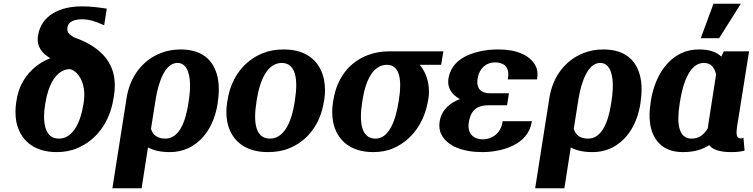

<svg xmlns="http://www.w3.org/2000/svg" viewBox="-20 -802 4019 1025"><path d="M67 -259C61 -221 61 -186 67 -153C86 -58 156 10 283 10C323 10 361 3 395 -12C491 -53 565 -144 586 -277L588 -288C600 -362 590 -424 558 -474C526 -524 474 -563 403 -592C387 -598 373 -603 365 -609C348 -620 336 -633 340 -656C345 -687 378 -699 418 -699C460 -699 494 -685 525 -672L536 -667L550 -756C507 -762 471 -768 416 -768C303 -768 200 -722 183 -612C173 -552 208 -514 249 -491C231 -485 215 -476 198 -466C137 -428 83 -361 69 -270ZM221 -244 223 -256C237 -343 278 -432 353 -433C367 -430 379 -422 390 -411C419 -382 438 -326 427 -256L425 -244C410 -147 368 -62 295 -62C277 -62 262 -66 251 -75C216 -103 208 -165 221 -244Z M580 203H736L770 -15C798 0 832 10 888 10C922 10 954 3 983 -10C1069 -50 1124 -136 1142 -250L1143 -260C1149 -300 1150 -337 1145 -371C1131 -467 1072 -538 945 -538C907 -538 872 -532 839 -519C746 -483 675 -399 656 -280ZM786 -114 811 -272C827 -370 863 -466 927 -466C943 -466 955 -461 965 -451C997 -418 1001 -346 987 -259L985 -246C969 -143 932 -62 863 -62C821 -62 797 -80 786 -114Z M1193 -259C1187 -220 1187 -186 1193 -153C1211 -59 1281 10 1409 10C1450 10 1489 4 1523 -10C1620 -49 1689 -135 1709 -259L1711 -269C1717 -308 1716 -342 1710 -375C1692 -469 1623 -538 1495 -538C1454 -538 1417 -532 1383 -518C1286 -479 1215 -393 1195 -269ZM1349 -257 1351 -271C1368 -379 1410 -466 1484 -466C1558 -466 1572 -381 1555 -271L1553 -257C1536 -147 1495 -62 1421 -62C1345 -62 1331 -146 1349 -257Z M1758 -259C1752 -220 1752 -186 1758 -153C1776 -59 1845 10 1973 10C2013 10 2050 3 2083 -12C2174 -53 2245 -140 2266 -270L2268 -282C2271 -301 2270 -319 2269 -336C2264 -385 2247 -424 2221 -456H2335L2347 -528H2058C2017 -528 1978 -521 1944 -508C1848 -472 1779 -389 1760 -269ZM1914 -259 1916 -272C1933 -378 1974 -456 2046 -456C2115 -456 2126 -374 2110 -272L2108 -259C2091 -153 2055 -62 1985 -62C1909 -62 1896 -147 1914 -259Z M2327 -153C2323 -128 2326 -103 2337 -83C2369 -21 2452 10 2555 10C2617 10 2679 -4 2723 -27C2768 -50 2809 -90 2818 -148L2820 -155H2664L2662 -148C2653 -90 2606 -58 2558 -58C2514 -58 2472 -83 2483 -150C2495 -224 2538 -240 2588 -240H2687L2697 -304H2598C2554 -304 2520 -323 2530 -384C2539 -439 2577 -469 2623 -469C2663 -469 2702 -450 2692 -386L2691 -378H2847L2848 -386C2852 -409 2849 -432 2839 -451C2810 -507 2738 -538 2642 -538C2607 -538 2574 -535 2543 -528C2466 -511 2388 -472 2374 -382C2366 -329 2397 -294 2435 -273C2383 -253 2337 -216 2327 -153Z M2837 203H2993L3027 -15C3055 0 3089 10 3145 10C3179 10 3211 3 3240 -10C3326 -50 3381 -136 3399 -250L3400 -260C3406 -300 3407 -337 3402 -371C3388 -467 3329 -538 3202 -538C3164 -538 3129 -532 3096 -519C3003 -483 2932 -399 2913 -280ZM3043 -114 3068 -272C3084 -370 3120 -466 3184 -466C3200 -466 3212 -461 3222 -451C3254 -418 3258 -346 3244 -259L3242 -246C3226 -143 3189 -62 3120 -62C3078 -62 3054 -80 3043 -114Z M3453 -250C3447 -213 3446 -179 3450 -147C3461 -60 3513 10 3625 10C3691 10 3733 -6 3766 -27C3784 -4 3821 10 3883 10C3912 10 3932 8 3955 2L3949 -66L3942 -64C3941 -64 3938 -63 3933 -63C3911 -63 3909 -88 3915 -127L3979 -528H3844L3831 -500C3807 -522 3772 -538 3713 -538C3678 -538 3646 -532 3617 -518C3528 -475 3473 -380 3454 -260ZM3608 -246 3610 -259C3627 -367 3665 -466 3737 -466C3776 -466 3793 -443 3803 -405L3762 -143C3761 -134 3760 -127 3759 -118C3738 -83 3712 -62 3672 -62C3602 -62 3592 -143 3608 -246ZM3721 -598H3819L3935 -782H3789Z"/></svg>

Font: Aerodynamic
Style: BdObl
Weight: 500
Designer: Google
Version: Version 2.000980; 2014